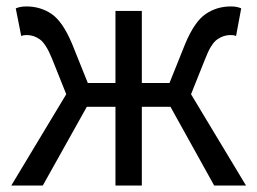

<svg xmlns="http://www.w3.org/2000/svg" viewBox="-20 -577 800 597"><path d="M15 0 186 -284 142 -394Q123 -441 104 -454.5Q85 -468 64 -468Q58 -468 54.5 -467.5Q51 -467 46 -465L29 -551Q43 -557 62 -557Q106 -557 140.5 -533.5Q175 -510 204 -441L253 -319H339V-543H421V-319H507L556 -441Q585 -510 619.5 -533.5Q654 -557 698 -557Q717 -557 730 -551L714 -465Q709 -467 705.5 -467.5Q702 -468 696 -468Q675 -468 655.5 -454.5Q636 -441 618 -394L574 -284L745 0H646L510 -245H421V0H339V-245H250L113 0Z"/></svg>

Font: Farlight84_Sys_V01
Style: Regular
Weight: 400
Designer: Ryoko NISHIZUKA  (kana, bopomofo & ideographs); Paul D. Hunt (Latin, Greek & Cyrillic); Sandoll Communications , Soo-you
Foundry: Adobe
Version: Version 2.004;October 29, 2024;FontCreator 14.0.0.2814 64-bi